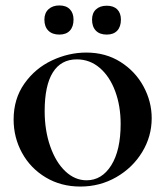

<svg xmlns="http://www.w3.org/2000/svg" viewBox="-20 -673 607 705"><path d="M30 -234Q30 -310 69.5 -366Q109 -422 170.5 -451Q232 -480 297 -480Q368 -480 422.5 -445.5Q477 -411 507 -355.5Q537 -300 537 -239Q537 -172 502 -114.5Q467 -57 407 -22.5Q347 12 275 12Q204 12 148 -21.5Q92 -55 61 -111.5Q30 -168 30 -234ZM423 -218Q423 -284 403 -338Q383 -392 346.5 -423.5Q310 -455 262 -455Q204 -455 174 -407Q144 -359 144 -265Q144 -194 164.5 -135.5Q185 -77 220 -44Q255 -11 298 -11Q354 -11 388.5 -66Q423 -121 423 -218ZM143 -601Q143 -625 158 -639Q173 -653 198 -653Q223 -653 236.5 -639Q250 -625 250 -601Q250 -575 236.5 -560.5Q223 -546 198 -546Q172 -546 157.5 -560.5Q143 -575 143 -601ZM318 -601Q318 -625 332.5 -638.5Q347 -652 372 -652Q397 -652 410.5 -638.5Q424 -625 424 -601Q424 -575 410.5 -560.5Q397 -546 372 -546Q346 -546 332 -560.5Q318 -575 318 -601Z"/></svg>

Font: Cormorant Unicase
Style: Bold
Weight: 700
Designer: Christian Thalmann (Catharsis Fonts)
Foundry: Catharsis Fonts
Version: Version 4.000